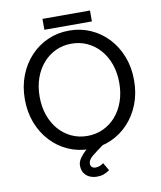

<svg xmlns="http://www.w3.org/2000/svg" viewBox="-106 -915 993 1185"><g transform="rotate(-10 391.0 -323.0)"><path d="M141.6 -361.3Q141.6 -425.3 160.4 -478.3Q179.2 -531.2 213.1 -569.8Q247.1 -608.4 292.5 -629.4Q337.9 -650.4 391.1 -650.4Q444.3 -650.4 489.7 -629.4Q535.2 -608.4 569.1 -569.8Q603 -531.2 621.8 -478.3Q640.6 -425.3 640.6 -361.3Q640.6 -297.4 621.8 -244.4Q603 -191.4 569.1 -152.8Q535.2 -114.3 489.7 -93.3Q444.3 -72.3 391.1 -72.3Q337.9 -72.3 292.5 -93.3Q247.1 -114.3 213.1 -152.8Q179.2 -191.4 160.4 -244.4Q141.6 -297.4 141.6 -361.3ZM48.8 -361.3Q48.8 -280.8 75 -213.1Q101.1 -145.5 147.7 -95.5Q194.3 -45.4 256.6 -17.8Q318.8 9.8 391.1 9.8Q463.4 9.8 525.6 -17.8Q587.9 -45.4 634.5 -95.5Q681.2 -145.5 707.3 -213.1Q733.4 -280.8 733.4 -361.3Q733.4 -441.9 707.3 -509.5Q681.2 -577.1 634.5 -627.2Q587.9 -677.2 525.6 -704.8Q463.4 -732.4 391.1 -732.4Q318.8 -732.4 256.6 -704.8Q194.3 -677.2 147.7 -627.2Q101.1 -577.1 75 -509.5Q48.8 -441.9 48.8 -361.3ZM456.5 109.9Q444.3 119.1 431.6 123.8Q418.9 128.4 405.8 128.4Q392.6 128.4 383.8 120.6Q375 112.8 375 99.6Q375 75.2 404.1 51.8Q433.1 28.3 472.7 0L433.6 -39.1Q423.3 -32.7 403.8 -18.6Q384.3 -4.4 363.3 14.9Q342.3 34.2 327.6 55.9Q313 77.6 313 99.6Q313 128.9 325.9 147.9Q338.9 167 360.1 176.3Q381.3 185.5 405.8 185.5Q429.2 185.5 447 179.2Q464.8 172.9 484.9 159.2ZM242.2 -763.7H540V-832H242.2Z"/></g></svg>

Font: Giphurs SC
Style: Regular
Weight: 400
Version: Version 0.920